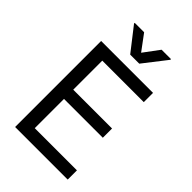

<svg xmlns="http://www.w3.org/2000/svg" viewBox="-275 -1047 1148 1148"><g transform="rotate(45 299.0 -473.0)"><path d="M88.1 0H532.7V-78.1H176.1V-325.3H504.3V-403.4H176.1V-649.1H527V-727.3H88.1ZM233 -946H153.4V-940.3L268.5 -792.6H345.2L460.2 -940.3V-946H380.7L306.8 -846.6Z"/></g></svg>

Font: Karasuma Gothic
Style: Regular
Weight: 400
Designer: Rasmus Andersson, Ryoko Nishizuka
Foundry: Genbu
Version: Version 1.00